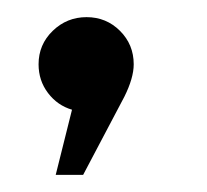

<svg xmlns="http://www.w3.org/2000/svg" viewBox="-20 -126 241 224"><path d="M45 78 64 2Q47 -3 36 -17.5Q25 -32 25 -51Q25 -74 41.5 -90Q58 -106 81 -106Q104 -106 120 -90Q136 -74 136 -51Q136 -35 125 -13L77 78Z"/></svg>

Font: Arcon
Style: Regular
Weight: 400
Designer: M. Zarth
Foundry: martin zarth - visuelle & digitale kommunikation
Version: Version 1.131;PS 001.131;hotconv 1.0.70;makeotf.lib2.5.58329